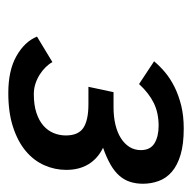

<svg xmlns="http://www.w3.org/2000/svg" viewBox="-20 -764 473 474"><g transform="rotate(90 217.0 -527.5)"><path d="M399.9 -454.1Q399.9 -425.8 388.4 -399.9Q377 -374 353.5 -354.2Q330.1 -334.5 294.4 -322.8Q258.8 -311 210 -311Q154.3 -311 118.9 -331.1Q83.5 -351.1 70.8 -381.8L133.8 -419.9Q138.2 -411.6 146 -403.6Q153.8 -395.5 164.1 -388.9Q174.3 -382.3 186.5 -378.2Q198.7 -374 212.9 -374Q239.7 -374 259 -380.4Q278.3 -386.7 290.8 -397.7Q303.2 -408.7 309.1 -423.1Q314.9 -437.5 314.9 -453.1Q314.9 -483.9 296.1 -496.3Q277.3 -508.8 237.8 -508.8H194.8L208 -570.8H245.1Q268.6 -570.8 288.1 -575.4Q307.6 -580.1 321.5 -588.9Q335.4 -597.7 343.3 -610.1Q351.1 -622.6 351.1 -638.2Q351.1 -661.6 334.2 -671.9Q317.4 -682.1 291 -682.1Q259.3 -682.1 234.9 -670.2Q210.4 -658.2 188 -633.8L131.8 -670.9Q143.1 -684.6 158.7 -697.8Q174.3 -710.9 194.8 -721.2Q215.3 -731.4 240.7 -737.8Q266.1 -744.1 297.9 -744.1Q336.4 -744.1 362.5 -736.3Q388.7 -728.5 404.5 -714.8Q420.4 -701.2 427.2 -682.6Q434.1 -664.1 434.1 -643.1Q434.1 -626 429.4 -611.6Q424.8 -597.2 414.3 -585.2Q403.8 -573.2 387 -563.5Q370.1 -553.7 345.2 -544.9Q371.6 -532.2 385.7 -509.3Q399.9 -486.3 399.9 -454.1Z"/></g></svg>

Font: Clear Sans
Style: Italic
Weight: 400
Italic angle: -12°
Foundry: Intel Corporation
Version: Version 1.00